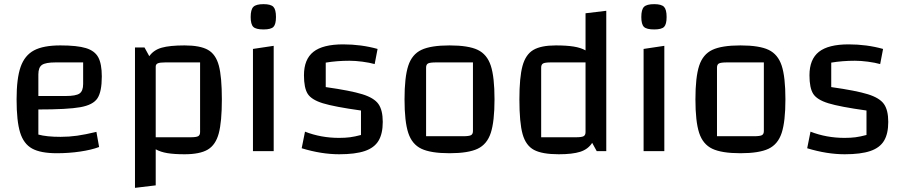

<svg xmlns="http://www.w3.org/2000/svg" viewBox="-20 -729 4349 926"><path d="M445 -93 458 -20Q421 -6 366.5 2Q312 10 254 10Q176 10 135 -12.5Q94 -35 77 -90Q60 -145 60 -250Q60 -351 79.5 -406.5Q99 -462 144 -486Q189 -510 271 -510Q352 -510 394.5 -497Q437 -484 454 -452.5Q471 -421 471 -360Q471 -287 450 -255Q429 -223 367.5 -212Q306 -201 165 -201V-80Q205 -69 272 -69Q313 -69 352 -74.5Q391 -80 445 -93ZM165 -370V-266H297Q346 -266 363.5 -278Q381 -290 381 -324V-428H248Q200 -428 182.5 -416Q165 -404 165 -370Z M1050 -250Q1050 -141 1035 -85.5Q1020 -30 982 -7.5Q944 15 870 15Q820 15 787 9.5Q754 4 731 -9V165L631 177V-500H677L700 -458Q721 -488 760 -499Q799 -510 870 -510Q945 -510 983 -488.5Q1021 -467 1035.5 -412.5Q1050 -358 1050 -250ZM945 -428H777Q751 -428 741 -423.5Q731 -419 731 -408V-67H899Q926 -67 935.5 -72Q945 -77 945 -92Z M1189 0ZM1300 -508V0H1200V-493ZM1189 -647Q1189 -683 1202 -696Q1215 -709 1251 -709Q1286 -709 1298.5 -696Q1311 -683 1311 -647Q1311 -612 1299 -599.5Q1287 -587 1251 -587Q1214 -587 1201.5 -599.5Q1189 -612 1189 -647Z M1635 -515Q1722 -515 1801 -493L1787 -420Q1762 -427 1728 -431.5Q1694 -436 1665 -436Q1605 -436 1551 -427V-309Q1671 -292 1727.5 -274.5Q1784 -257 1805 -227.5Q1826 -198 1826 -141Q1826 -84 1805.5 -50Q1785 -16 1739 -0.5Q1693 15 1616 15Q1530 15 1435 -14L1451 -94Q1528 -64 1615 -64Q1645 -64 1668 -67Q1691 -70 1721 -78V-196Q1592 -214 1537 -231Q1482 -248 1464 -276.5Q1446 -305 1446 -366Q1446 -443 1491.5 -479Q1537 -515 1635 -515Z M1931 -250Q1931 -357 1949 -412Q1967 -467 2012.5 -488.5Q2058 -510 2148 -510Q2239 -510 2284 -488.5Q2329 -467 2347 -412.5Q2365 -358 2365 -250Q2365 -143 2347 -88Q2329 -33 2283.5 -11.5Q2238 10 2148 10Q2058 10 2012.5 -11.5Q1967 -33 1949 -88Q1931 -143 1931 -250ZM2213 -72Q2242 -72 2251.5 -77Q2261 -82 2261 -97V-428H2083Q2054 -428 2044.5 -423Q2035 -418 2035 -403V-72Z M2904 -677V0H2858L2836 -40Q2816 -9 2778.5 3Q2741 15 2675 15Q2595 15 2555.5 -6Q2516 -27 2500.5 -82Q2485 -137 2485 -250Q2485 -356 2500 -411Q2515 -466 2552 -488Q2589 -510 2661 -510Q2712 -510 2746.5 -504.5Q2781 -499 2804 -486V-665ZM2804 -428H2636Q2609 -428 2599.5 -423Q2590 -418 2590 -403V-67H2758Q2785 -67 2794.5 -72Q2804 -77 2804 -92Z M3073 0ZM3184 -508V0H3084V-493ZM3073 -647Q3073 -683 3086 -696Q3099 -709 3135 -709Q3170 -709 3182.5 -696Q3195 -683 3195 -647Q3195 -612 3183 -599.5Q3171 -587 3135 -587Q3098 -587 3085.5 -599.5Q3073 -612 3073 -647Z M3334 -250Q3334 -357 3352 -412Q3370 -467 3415.5 -488.5Q3461 -510 3551 -510Q3642 -510 3687 -488.5Q3732 -467 3750 -412.5Q3768 -358 3768 -250Q3768 -143 3750 -88Q3732 -33 3686.5 -11.5Q3641 10 3551 10Q3461 10 3415.5 -11.5Q3370 -33 3352 -88Q3334 -143 3334 -250ZM3616 -72Q3645 -72 3654.5 -77Q3664 -82 3664 -97V-428H3486Q3457 -428 3447.5 -423Q3438 -418 3438 -403V-72Z M4073 -515Q4160 -515 4239 -493L4225 -420Q4200 -427 4166 -431.5Q4132 -436 4103 -436Q4043 -436 3989 -427V-309Q4109 -292 4165.5 -274.5Q4222 -257 4243 -227.5Q4264 -198 4264 -141Q4264 -84 4243.5 -50Q4223 -16 4177 -0.5Q4131 15 4054 15Q3968 15 3873 -14L3889 -94Q3966 -64 4053 -64Q4083 -64 4106 -67Q4129 -70 4159 -78V-196Q4030 -214 3975 -231Q3920 -248 3902 -276.5Q3884 -305 3884 -366Q3884 -443 3929.5 -479Q3975 -515 4073 -515Z"/></svg>

Font: Changa
Style: Regular
Weight: 400
Designer: Eduardo Rodriguez Tunni
Foundry: Eduardo Rodriguez Tunni
Version: Version 2.002; ttfautohint (v1.5.10-5e6f)